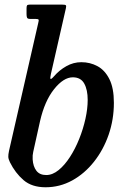

<svg xmlns="http://www.w3.org/2000/svg" viewBox="-20 -800 558 832"><path d="M19 -146 145.5 -699.5Q149 -712 147 -715Q145 -718 133.5 -718H110.5Q99.5 -718 97.2 -723.5Q95 -729 95 -739V-763.5Q95 -773 97.2 -776.5Q99.5 -780 109 -780H249.5Q262.5 -780 265.2 -777.2Q268 -774.5 265.5 -764L200.5 -479Q196.5 -461.5 199 -458.2Q201.5 -455 215 -470.5Q237 -496 267.5 -513.2Q298 -530.5 332.5 -530.5Q370.5 -530.5 402.5 -513.2Q434.5 -496 454 -457.2Q473.5 -418.5 473.5 -354.5Q473.5 -282 450.8 -216.2Q428 -150.5 387.2 -99Q346.5 -47.5 292.8 -18Q239 11.5 177.5 11.5Q118 11.5 82 -19.5Q46 -50.5 23 -97Q16.5 -110.5 16 -120Q15.5 -129.5 19 -146ZM121.5 -109.5Q123.5 -78.5 137.8 -60Q152 -41.5 180.5 -41.5Q207.5 -41.5 233.8 -62.8Q260 -84 283 -119.5Q306 -155 323.2 -198Q340.5 -241 350.2 -285Q360 -329 360 -367Q360 -411 345 -438Q330 -465 295.5 -465Q255.5 -465 214.5 -413.8Q173.5 -362.5 153.5 -275L124 -142Q120.5 -127.5 121.5 -109.5Z"/></svg>

Font: Besley* Narrow Medium
Style: Italic
Weight: 500
Width: 4
Italic angle: -13°
Designer: Owen Earl
Foundry: indestructible type*
Version: Version 3.000; ttfautohint (v1.8.3)